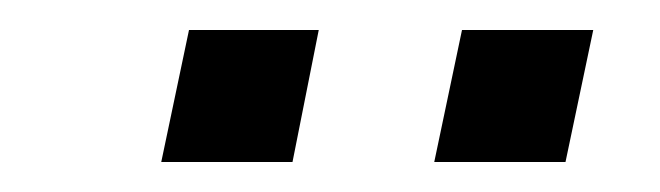

<svg xmlns="http://www.w3.org/2000/svg" viewBox="-20 -699 440 128"><path d="M87.5 -591 106 -679H192.5L175 -591ZM269.5 -591 288 -679H375.5L357 -591Z"/></svg>

Font: Cabin Condensed
Style: Bold Italic
Weight: 700
Width: 3
Italic angle: -10°
Designer: Pablo Impallari
Foundry: Pablo Impallari. http://www.impallari.com Igino Marini. http://www.ikern.com
Version: Version 3.001; ttfautohint (v1.8.3)